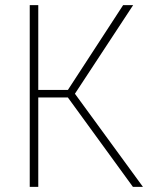

<svg xmlns="http://www.w3.org/2000/svg" viewBox="-20 -727 598 747"><path d="M244.1 -347.7H128.9V0H95.7V-707H128.9V-377H244.1L459 -707H498L271.5 -362.3L536.1 0H497.1Z"/></svg>

Font: Pretendard Thin
Style: Regular
Weight: 100
Designer: Base glyphs from Inter by Rasmus Andersson; Hangeul glyphs from Noto Sans CJK(Source Han Sans) by Jang Soo-young and Kan
Foundry: Kil Hyung-jin
Version: Version 1.309